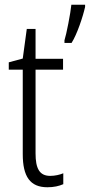

<svg xmlns="http://www.w3.org/2000/svg" viewBox="-20 -780 379 810"><path d="M339 -751V-760H281C278 -726 260 -634 252 -610V-599H282C305 -635 330 -710 339 -751ZM192 -38C146 -38 130 -70 130 -133V-486H246V-532H130V-658H93L76 -533L17 -517V-486H76V-130C76 -35 107 10 180 10C207 10 229 5 247 -3V-49C233 -43 212 -38 192 -38Z"/></svg>

Font: Noto Sans Arabic Cond Light
Style: Regular
Weight: 300
Width: 3
Designer: Monotype Design Team, Nadine Chahine, Nizar Qandah and Khaled Hosny
Foundry: Monotype Imaging Inc.
Version: Version 2.012